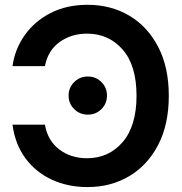

<svg xmlns="http://www.w3.org/2000/svg" viewBox="-20 -757 747 787"><path d="M338.9 -737.3Q434.6 -737.3 509.8 -692.9Q585 -648.4 628.4 -564.9Q671.9 -481.4 671.9 -364.3Q671.9 -246.6 628.2 -162.8Q584.5 -79.1 509.3 -34.7Q434.1 9.8 338.9 9.8Q258.3 9.8 192.6 -20.5Q127 -50.8 84.5 -107.9Q42 -165 31.2 -246.1H164.1Q175.3 -180.7 222.9 -144.5Q270.5 -108.4 336.4 -108.4Q425.8 -108.4 482.7 -174.6Q539.6 -240.7 539.6 -364.3Q539.6 -489.3 482.4 -554.2Q425.3 -619.1 336.9 -619.1Q272 -619.1 224.1 -584.5Q176.3 -549.8 164.1 -485.8H31.2Q41 -555.7 81.1 -612.5Q121.1 -669.4 186.8 -703.4Q252.4 -737.3 338.9 -737.3ZM339.8 -287.1Q307.1 -287.1 284.2 -309.8Q261.2 -332.5 261.2 -365.2Q261.2 -397.9 284.2 -420.7Q307.1 -443.4 339.8 -443.4Q373 -443.4 395.8 -420.7Q418.5 -397.9 418.5 -365.2Q418.5 -332.5 395.8 -309.8Q373 -287.1 339.8 -287.1Z"/></svg>

Font: Inter Tight SemiBold
Style: Regular
Weight: 600
Designer: Rasmus Andersson
Foundry: rsms
Version: Version 3.004; ttfautohint (v1.8.4.7-5d5b)